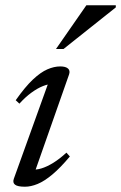

<svg xmlns="http://www.w3.org/2000/svg" viewBox="-20 -697 458 727"><path d="M32.5 -20.5 165.5 -390 179.5 -379Q164 -379.5 143 -371.2Q122 -363 99 -346.2Q76 -329.5 53.5 -304.5L39.5 -317.5Q75 -368 104.5 -395.8Q134 -423.5 159.5 -434.5Q185 -445.5 208 -445.5Q228.5 -445.5 237.5 -437.5Q246.5 -429.5 241.5 -415L108.5 -36.5L99.5 -55.5Q115.5 -53 136.5 -59.2Q157.5 -65.5 181.8 -80.5Q206 -95.5 231.5 -119L244.5 -104.5Q208.5 -61.5 178.2 -36.2Q148 -11 122.5 -0.5Q97 10 74.5 10Q46.5 10 36.8 2.2Q27 -5.5 32.5 -20.5ZM192 -511.5 307 -677H418.5V-669L220.5 -511.5Z"/></svg>

Font: Newsreader 24pt
Style: Italic
Weight: 400
Italic angle: -17°
Designer: Hugues Gentile
Foundry: Production Type
Version: Version 1.003